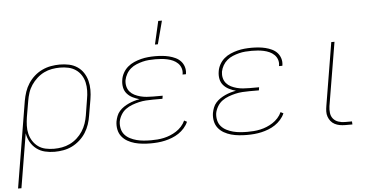

<svg xmlns="http://www.w3.org/2000/svg" viewBox="-59 -860 2319 1190"><g transform="rotate(-5 1100.0 -264.5)"><path d="M7 215 96 -323Q101 -351 110 -378Q119 -405 135 -429.5Q151 -454 173 -473.5Q195 -493 221.5 -505.5Q248 -518 276 -523Q304 -528 331 -528Q361 -528 389 -522Q417 -516 440 -500.5Q463 -485 478 -462Q493 -439 500 -412Q507 -385 507 -355.5Q507 -326 502 -297L485 -197Q481 -170 472 -143Q463 -116 447.5 -91.5Q432 -67 409.5 -47Q387 -27 361.5 -14.5Q336 -2 308 3Q280 8 253 8Q222 8 193 1Q164 -6 141 -23.5Q118 -41 103.5 -66.5Q89 -92 84 -122L28 215ZM251 -11Q276 -11 301 -15.5Q326 -20 350 -31.5Q374 -43 394.5 -61.5Q415 -80 429.5 -102.5Q444 -125 452.5 -150Q461 -175 465 -200L481 -300Q486 -326 486.5 -352.5Q487 -379 481.5 -403.5Q476 -428 462.5 -449Q449 -470 428.5 -484Q408 -498 383 -503.5Q358 -509 331 -509Q306 -509 280.5 -504.5Q255 -500 231.5 -488.5Q208 -477 187.5 -458.5Q167 -440 152 -417.5Q137 -395 129 -370Q121 -345 117 -320L100 -221Q96 -195 95 -168.5Q94 -142 100 -117.5Q106 -93 119.5 -72Q133 -51 153 -36.5Q173 -22 198.5 -16.5Q224 -11 251 -11Z M851 8Q826 8 800.5 5.5Q775 3 751.5 -3.5Q728 -10 707 -22Q686 -34 671.5 -52.5Q657 -71 652 -95.5Q647 -120 651 -146Q654 -162 660.5 -179Q667 -196 679 -209.5Q691 -223 706 -233Q721 -243 737.5 -250.5Q754 -258 771 -263Q788 -268 805 -271Q783 -277 763 -287Q743 -297 728.5 -313.5Q714 -330 709.5 -352.5Q705 -375 709 -399Q712 -421 723.5 -442Q735 -463 753 -478.5Q771 -494 793 -503.5Q815 -513 837 -518.5Q859 -524 881 -526Q903 -528 925 -528Q947 -528 968.5 -526Q990 -524 1010.5 -519Q1031 -514 1050 -505Q1069 -496 1082.5 -481.5Q1096 -467 1102.5 -447Q1109 -427 1106 -405L1105 -400H1084L1085 -404Q1088 -423 1082 -440.5Q1076 -458 1063 -470.5Q1050 -483 1033.5 -490.5Q1017 -498 998.5 -502Q980 -506 961.5 -507.5Q943 -509 924 -509Q904 -509 884 -507.5Q864 -506 844.5 -501Q825 -496 805.5 -488Q786 -480 770 -466.5Q754 -453 743.5 -434.5Q733 -416 729 -396Q726 -376 730.5 -357Q735 -338 747 -324Q759 -310 776 -301.5Q793 -293 812 -288Q831 -283 850.5 -281.5Q870 -280 890 -280H950L947 -261H887Q866 -261 844 -259.5Q822 -258 800.5 -253Q779 -248 757.5 -240Q736 -232 717.5 -218.5Q699 -205 687 -184.5Q675 -164 671 -143Q668 -120 673 -98.5Q678 -77 691.5 -61.5Q705 -46 724.5 -36Q744 -26 765 -20.5Q786 -15 808.5 -13Q831 -11 854 -11Q874 -11 894 -12.5Q914 -14 934.5 -18.5Q955 -23 974.5 -31Q994 -39 1012 -50.5Q1030 -62 1045 -78.5Q1060 -95 1069 -115L1086 -106Q1077 -85 1061 -67Q1045 -49 1025.5 -36Q1006 -23 984 -14.5Q962 -6 940 -1Q918 4 895.5 6Q873 8 851 8ZM930 -600 963 -744H986L948 -600Z M1451 8Q1426 8 1400.5 5.5Q1375 3 1351.5 -3.5Q1328 -10 1307 -22Q1286 -34 1271.5 -52.5Q1257 -71 1252 -95.5Q1247 -120 1251 -146Q1254 -162 1260.5 -179Q1267 -196 1279 -209.5Q1291 -223 1306 -233Q1321 -243 1337.5 -250.5Q1354 -258 1371 -263Q1388 -268 1405 -271Q1383 -277 1363 -287Q1343 -297 1328.5 -313.5Q1314 -330 1309.5 -352.5Q1305 -375 1309 -399Q1312 -421 1323.5 -442Q1335 -463 1353 -478.5Q1371 -494 1393 -503.5Q1415 -513 1437 -518.5Q1459 -524 1481 -526Q1503 -528 1525 -528Q1547 -528 1568.5 -526Q1590 -524 1610.5 -519Q1631 -514 1650 -505Q1669 -496 1682.5 -481.5Q1696 -467 1702.5 -447Q1709 -427 1706 -405L1705 -400H1684L1685 -404Q1688 -423 1682 -440.5Q1676 -458 1663 -470.5Q1650 -483 1633.5 -490.5Q1617 -498 1598.5 -502Q1580 -506 1561.5 -507.5Q1543 -509 1524 -509Q1504 -509 1484 -507.5Q1464 -506 1444.5 -501Q1425 -496 1405.5 -488Q1386 -480 1370 -466.5Q1354 -453 1343.5 -434.5Q1333 -416 1329 -396Q1326 -376 1330.5 -357Q1335 -338 1347 -324Q1359 -310 1376 -301.5Q1393 -293 1412 -288Q1431 -283 1450.5 -281.5Q1470 -280 1490 -280H1550L1547 -261H1487Q1466 -261 1444 -259.5Q1422 -258 1400.5 -253Q1379 -248 1357.5 -240Q1336 -232 1317.5 -218.5Q1299 -205 1287 -184.5Q1275 -164 1271 -143Q1268 -120 1273 -98.5Q1278 -77 1291.5 -61.5Q1305 -46 1324.5 -36Q1344 -26 1365 -20.5Q1386 -15 1408.5 -13Q1431 -11 1454 -11Q1474 -11 1494 -12.5Q1514 -14 1534.5 -18.5Q1555 -23 1574.5 -31Q1594 -39 1612 -50.5Q1630 -62 1645 -78.5Q1660 -95 1669 -115L1686 -106Q1677 -85 1661 -67Q1645 -49 1625.5 -36Q1606 -23 1584 -14.5Q1562 -6 1540 -1Q1518 4 1495.5 6Q1473 8 1451 8Z M2106 0H2061Q2044 0 2027.5 -3Q2011 -6 1996.5 -13.5Q1982 -21 1972 -33.5Q1962 -46 1956.5 -61.5Q1951 -77 1951.5 -94Q1952 -111 1955 -128L2020 -520H2040L1974 -125Q1971 -104 1973.5 -83Q1976 -62 1988.5 -47Q2001 -32 2020.5 -25.5Q2040 -19 2061 -19H2105Z"/></g></svg>

Font: Iosevka Aile Thin
Style: Italic
Weight: 100
Italic angle: -9°
Designer: Belleve Invis
Foundry: Belleve Invis
Version: Version 31.1.0; ttfautohint (v1.8.4)